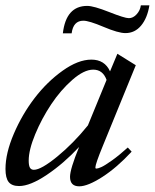

<svg xmlns="http://www.w3.org/2000/svg" viewBox="-25 -670 567 703"><path d="M434.1 -548.8Q408.2 -548.8 354.5 -571.5Q300.8 -594.2 280.3 -594.2Q243.2 -594.2 237.3 -547.9H205.1Q216.8 -648.4 294.4 -648.4Q317.9 -648.4 374.5 -626Q431.2 -603.5 446.8 -603.5Q462.4 -603.5 475.3 -617.7Q488.3 -631.8 490.7 -650.4H522Q514.6 -604 491.7 -576.4Q468.8 -548.8 434.1 -548.8ZM44.9 11.2Q18.6 11.2 6.8 -3.4Q-4.9 -18.1 -4.9 -51.3Q-4.9 -108.9 25.6 -180.2Q56.2 -251.5 101.8 -311Q147.5 -370.6 204.3 -411.1Q261.2 -451.7 309.6 -451.7Q358.4 -451.7 377.9 -408.7L404.8 -473.1L472.2 -431.2L351.1 -134.8Q324.2 -69.3 324.2 -56.6Q324.2 -52.7 327.6 -52.7Q333.5 -52.7 346.2 -58.3Q358.9 -64 385.3 -82.8Q411.6 -101.6 442.9 -129.9L457 -114.7Q402.8 -56.2 349.6 -22Q296.4 12.2 265.1 12.2Q231.4 12.2 231.4 -22.5Q231.4 -50.8 264.6 -131.8Q208 -71.3 146.7 -30Q85.4 11.2 44.9 11.2ZM80.1 -82Q80.1 -64 84.5 -56.2Q88.9 -48.3 99.1 -48.3Q125.5 -48.3 184.6 -96.7Q243.7 -145 296.9 -210.9L365.2 -377.4Q351.6 -415 316.4 -415Q282.7 -415 240 -377.7Q197.3 -340.3 162.6 -288.3Q127.9 -236.3 104 -178.7Q80.1 -121.1 80.1 -82Z"/></svg>

Font: Elstob 10pt Medium
Style: Italic
Weight: 500
Italic angle: -20°
Designer: Peter S. Baker
Version: Version 1.015